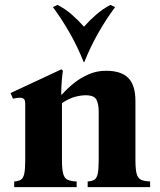

<svg xmlns="http://www.w3.org/2000/svg" viewBox="-20 -764 654 784"><path d="M533 -110Q533 -73 538 -54.5Q543 -36 556 -30Q569 -24 593 -23V0H338V-23Q355 -24 365 -30Q375 -36 379 -54.5Q383 -73 383 -110V-309Q383 -338 374 -356.5Q365 -375 330 -375Q311 -375 287.5 -369Q264 -363 233 -343V-110Q233 -73 238 -54.5Q243 -36 256 -30Q269 -24 293 -23V0H38V-23Q55 -24 65 -30Q75 -36 79 -54.5Q83 -73 83 -110V-340Q83 -355 77.5 -360Q72 -365 61 -365Q49 -365 33 -361L23 -384L231 -481L237 -475Q235 -466 232.5 -437Q230 -408 230 -378H233Q253 -401 280 -423Q307 -445 340.5 -460Q374 -475 413 -475Q475 -475 504 -445.5Q533 -416 533 -351ZM431 -744 450 -735Q415 -688 382.5 -631.5Q350 -575 324 -510H322Q296 -575 263.5 -631.5Q231 -688 196 -735L215 -744Q246 -728 273 -704.5Q300 -681 323 -655Q346 -681 373 -704.5Q400 -728 431 -744Z"/></svg>

Font: Bona Nova SC
Style: Bold
Weight: 700
Designer: Mateusz Machalski
Foundry: Capitalics
Version: Version 4.001; ttfautohint (v1.8.4.7-5d5b)